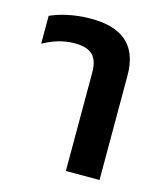

<svg xmlns="http://www.w3.org/2000/svg" viewBox="-90 -630 603 700"><g transform="rotate(15 212.0 -280.0)"><path d="M223 0H350V-394C350 -518 276 -560 168 -560C98 -560 44 -543 16 -530V-425C51 -444 89 -458 134 -458C197 -458 223 -432 223 -372Z"/></g></svg>

Font: Noto Sans Thai Semi
Style: Regular
Weight: 600
Designer: Monotype Design Team
Foundry: Monotype Imaging Inc.
Version: Version 1.901